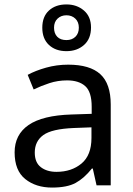

<svg xmlns="http://www.w3.org/2000/svg" viewBox="-20 -837 601 867"><path d="M288 -545Q386 -545 433 -502Q480 -459 480 -365V0H416L399 -76H395Q360 -32 321.5 -11Q283 10 215 10Q142 10 94 -28.5Q46 -67 46 -149Q46 -229 109 -272.5Q172 -316 303 -320L394 -323V-355Q394 -422 365 -448Q336 -474 283 -474Q241 -474 203 -461.5Q165 -449 132 -433L105 -499Q140 -518 188 -531.5Q236 -545 288 -545ZM314 -259Q214 -255 175.5 -227Q137 -199 137 -148Q137 -103 164.5 -82Q192 -61 235 -61Q303 -61 348 -98.5Q393 -136 393 -214V-262ZM280 -606Q231 -606 201 -634Q171 -662 171 -712Q171 -762 201 -789.5Q231 -817 280 -817Q327 -817 359 -789.5Q391 -762 391 -713Q391 -662 359.5 -634Q328 -606 280 -606ZM280 -656Q305 -656 320.5 -671Q336 -686 336 -712Q336 -738 320 -753Q304 -768 280 -768Q256 -768 240 -753Q224 -738 224 -712Q224 -686 238.5 -671Q253 -656 280 -656Z"/></svg>

Font: Noto Sans Tifinagh SIL
Style: Regular
Weight: 400
Designer: JamraPatel
Foundry: JamraPatel LLC
Version: Version 2.006; ttfautohint (v1.8.4.7-5d5b)